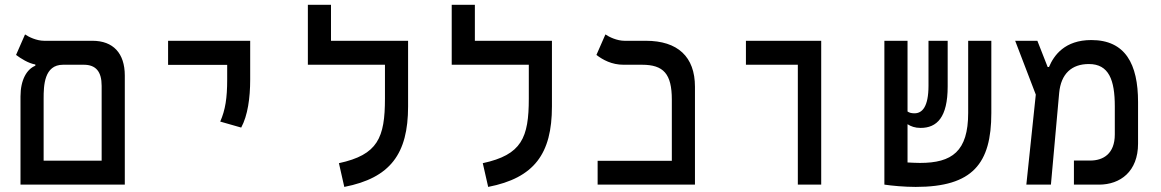

<svg xmlns="http://www.w3.org/2000/svg" viewBox="-20 -752 4728 782"><path d="M63.5 0H488.3V-444.3C488.3 -535.2 440.9 -585.9 356.4 -585.9H159.7C128.9 -585.9 96.7 -601.6 82 -611.8L45.4 -528.3C64.9 -513.7 95.7 -494.1 124 -489.3V-484.4C89.4 -470.2 63.5 -427.2 63.5 -359.4ZM236.8 -488.3H321.3C370.1 -488.3 394 -460.9 394 -402.3V-97.7H157.7V-350.1C157.7 -403.3 159.7 -488.3 236.8 -488.3Z M962.4 -232.4C988.8 -281.2 999 -352.5 999 -428.2V-585.9H664.6V-487.8H905.3V-428.2C905.3 -352.5 897.9 -304.7 877 -256.8Z M1642.1 -585.9H1328.1V-732.4H1233.9V-488.3H1547.9V-351.1C1547.9 -190.9 1519 -121.6 1360.4 -87.4L1382.3 9.3C1569.8 -27.3 1642.1 -125.5 1642.1 -318.4Z M2228 -585.9H1914.1V-732.4H1819.8V-488.3H2133.8V-351.1C2133.8 -190.9 2105 -121.6 1946.3 -87.4L1968.3 9.3C2155.8 -27.3 2228 -125.5 2228 -318.4Z M2414.1 0H2810.5V-398.9C2810.5 -520.5 2740.7 -585.9 2610.4 -585.9H2523.4C2492.7 -585.9 2460.4 -601.6 2445.8 -611.8L2409.2 -528.3C2435.1 -508.3 2471.7 -488.3 2519.5 -488.3H2594.7C2682.6 -488.3 2716.3 -451.2 2716.3 -346.2V-97.2H2414.1Z M3229.5 0H3324.7V-585.9H3018.1V-488.3H3229.5Z M3709.5 9.3C3941.9 9.3 4017.6 -85.9 4017.6 -291.5V-585.9H3923.3V-292C3923.3 -135.3 3857.4 -88.4 3727.1 -88.4C3712.4 -88.4 3694.3 -89.4 3676.3 -90.3V-246.1C3689.9 -237.3 3706.5 -231 3729.5 -231C3795.9 -231 3839.8 -273.9 3839.8 -399.9V-585.9H3761.7V-403.3C3761.7 -316.4 3735.8 -290.5 3704.6 -290.5C3692.9 -290.5 3684.1 -292.5 3676.3 -297.9V-585.9H3582V-0.5H3582.5V0C3611.3 4.4 3664.1 9.3 3709.5 9.3Z M4160.2 0H4260.3L4293.9 -373.5C4301.3 -452.1 4345.2 -491.2 4415 -491.2C4496.6 -491.2 4520.5 -425.8 4520.5 -318.8V-204.6C4520.5 -125 4472.7 -98.1 4420.4 -98.1H4354V0H4456.1C4543 0 4615.2 -53.7 4615.2 -167V-336.4C4615.2 -491.2 4563.5 -588.9 4424.8 -588.9C4316.9 -588.9 4272.5 -526.9 4252.4 -479H4247.1L4205.1 -585.9H4114.7L4198.7 -366.7Z"/></svg>

Font: Cascadia Mono NF
Style: Regular
Weight: 400
Monospace: yes
Designer: Aaron Bell
Foundry: Saja Typeworks
Version: Version 2404.023